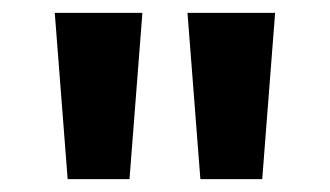

<svg xmlns="http://www.w3.org/2000/svg" viewBox="-20 -734 512 298"><path d="M201 -714 181 -456H85L65 -714ZM407 -714 387 -456H291L271 -714Z"/></svg>

Font: Noto Sans Thaana
Style: Bold
Weight: 700
Designer: David Williams
Foundry: Google Inc.
Version: Version 3.001; ttfautohint (v1.8.4.7-5d5b)